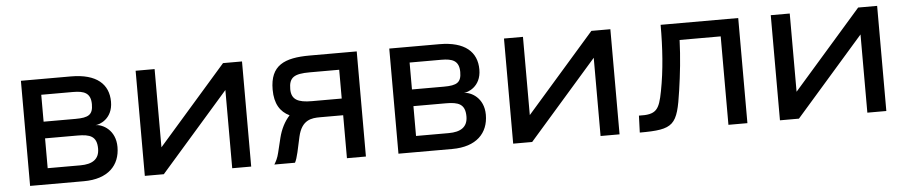

<svg xmlns="http://www.w3.org/2000/svg" viewBox="-36 -710 4332 917"><g transform="rotate(-5 2130.5 -252.0)"><path d="M336 0C452 0 510 -61 510 -149C510 -231 448 -262 415 -262C431 -262 498 -283 498 -367C498 -451 441 -504 318 -504H78V0ZM169 -429H321C373 -429 406 -418 406 -363C406 -313 385 -300 322 -300H169ZM169 -220H324C384 -220 417 -209 417 -149C417 -98 383 -77 326 -77H169Z M719 -129V-504H628V0H719L1047 -375V0H1138V-504H1047Z M1463 -504C1340 -504 1272 -473 1272 -357C1272 -289 1298 -249 1342 -228C1317 -201 1299 -165 1289 -125L1272 -55C1266 -29 1257 -13 1249 0H1348C1354 -11 1359 -28 1364 -49L1380 -122C1398 -202 1446 -206 1486 -206H1597V0H1688V-504ZM1454 -286C1387 -286 1356 -302 1356 -352C1356 -408 1380 -424 1456 -424H1597V-286Z M2102 0C2218 0 2276 -61 2276 -149C2276 -231 2214 -262 2181 -262C2197 -262 2264 -283 2264 -367C2264 -451 2207 -504 2084 -504H1844V0ZM1935 -429H2087C2139 -429 2172 -418 2172 -363C2172 -313 2151 -300 2088 -300H1935ZM1935 -220H2090C2150 -220 2183 -209 2183 -149C2183 -98 2149 -77 2092 -77H1935Z M2485 -129V-504H2394V0H2485L2813 -375V0H2904V-504H2813Z M3517 -504H3145C3145 -392 3138 -287 3119 -189C3102 -99 3087 -78 3004 -81L3001 0C3166 0 3182 -19 3206 -185C3217 -260 3226 -341 3229 -424H3426V0H3517Z M3764 -129V-504H3673V0H3764L4092 -375V0H4183V-504H4092Z"/></g></svg>

Font: Hibana SubMedium
Style: Regular
Weight: 500
Width: 6
Designer: pygmalion
Foundry: ybstudio
Version: Version 0.930;hotconv 1.0.109;makeotfexe 2.5.65596